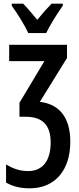

<svg xmlns="http://www.w3.org/2000/svg" viewBox="-20 -786 432 1046"><path d="M322 -766H261C233 -737 214 -716 183 -678C155 -712 128 -744 106 -766H44V-755C75 -712 115 -648 134 -606H232C252 -650 294 -715 322 -755ZM345 -542H30V-453H222L86 -226V-150H120C210 -150 256 -106 256 -10C256 89 213 146 133 146C80 146 42 127 13 110V209C37 222 76 240 141 240C283 240 363 138 363 -14C363 -155 295 -220 197 -231L345 -470Z"/></svg>

Font: Noto Sans Display Condensed Medium
Style: Regular
Weight: 500
Width: 3
Designer: Monotype Design Team
Foundry: Monotype Imaging Inc.
Version: Version 1.900